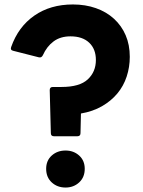

<svg xmlns="http://www.w3.org/2000/svg" viewBox="-20 -793 643 861"><path d="M222 -182Q208 -182 208 -196L203 -389Q203 -403 217 -403H256Q337 -403 373.5 -437Q410 -471 410 -524Q410 -573 380 -601.5Q350 -630 296 -630Q251 -630 220.5 -607.5Q190 -585 172 -545Q166 -533 154 -536L40 -565Q25 -568 30 -582Q62 -673 134 -723Q206 -773 307 -773Q363 -773 410 -756.5Q457 -740 491 -709Q525 -678 543.5 -635Q562 -592 562 -538Q562 -492 548 -449.5Q534 -407 506 -373.5Q478 -340 437 -316.5Q396 -293 343 -284L341 -196Q341 -182 327 -182ZM274 48Q237 48 212 25Q187 2 187 -36Q187 -73 212 -95.5Q237 -118 274 -118Q310 -118 335 -95.5Q360 -73 360 -36Q360 2 335 25Q310 48 274 48Z"/></svg>

Font: LINE Seed JP_TTF Bold
Style: Regular
Weight: 700
Designer: LINE & Fontrix & Fontworks
Version: Version 1.009